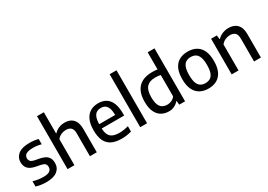

<svg xmlns="http://www.w3.org/2000/svg" viewBox="6 -1668 3536 2537"><g transform="rotate(-30 1774.0 -399.0)"><path d="M209.5 10Q167 10 127.5 4.2Q88 -1.5 51.5 -12.5V-93Q91.5 -81.5 130.2 -75.8Q169 -70 209 -70Q274.5 -70 303.2 -91Q332 -112 332 -150Q332 -182 315.5 -198.8Q299 -215.5 259 -224L181 -239.5Q105.5 -255 72.8 -292.2Q40 -329.5 40 -390Q40 -461.5 96.2 -507Q152.5 -552.5 268.5 -552.5Q304.5 -552.5 338.5 -548.2Q372.5 -544 402 -536V-455.5Q369.5 -464.5 337.5 -468.5Q305.5 -472.5 271 -472.5Q221 -472.5 192.2 -461.8Q163.5 -451 151.2 -433Q139 -415 139 -392.5Q139 -365 154.8 -347Q170.5 -329 210 -320L288 -305Q362.5 -290 396.8 -254.2Q431 -218.5 431 -154.5Q431 -78.5 374.2 -34.2Q317.5 10 209.5 10Z M533 0V-808H637.5V-485H643Q674.5 -518.5 715.8 -535.5Q757 -552.5 805.5 -552.5Q855 -552.5 894.2 -533Q933.5 -513.5 956.2 -470Q979 -426.5 979 -353.5V0H874.5V-347.5Q874.5 -411.5 846.5 -435.8Q818.5 -460 772 -460Q749 -460 724.5 -453.8Q700 -447.5 677.2 -433.5Q654.5 -419.5 637.5 -396.5V0Z M1357.5 10Q1267.5 10 1207.2 -19Q1147 -48 1117 -110.2Q1087 -172.5 1087 -272Q1087 -366 1114.8 -428.2Q1142.5 -490.5 1194 -521.5Q1245.5 -552.5 1317 -552.5Q1387 -552.5 1435.8 -521.5Q1484.5 -490.5 1509.8 -427.8Q1535 -365 1535 -269.5V-239.5H1145V-305.5H1456.5L1436.5 -294.5Q1436.5 -363.5 1422.5 -404.5Q1408.5 -445.5 1381.5 -463.2Q1354.5 -481 1316 -481Q1277.5 -481 1249.8 -463.5Q1222 -446 1207 -405Q1192 -364 1192 -294.5V-255.5Q1192 -188 1210.5 -147.8Q1229 -107.5 1268.5 -90Q1308 -72.5 1371 -72.5Q1402 -72.5 1436 -77.8Q1470 -83 1507 -93V-11Q1466.5 0 1430 5Q1393.5 10 1357.5 10Z M1641.5 0V-808H1746V0Z M2076.5 9.5Q2017 9.5 1967.8 -17.5Q1918.5 -44.5 1889 -103.8Q1859.5 -163 1859.5 -261Q1859.5 -358 1891.5 -422.8Q1923.5 -487.5 1986.2 -520Q2049 -552.5 2141 -552.5Q2162 -552.5 2183 -550.8Q2204 -549 2221.5 -546.5V-808H2326V0H2237.5L2231 -58.5H2225Q2201 -28.5 2163.2 -9.5Q2125.5 9.5 2076.5 9.5ZM2103.5 -78Q2136.5 -78 2168 -92Q2199.5 -106 2221.5 -136V-461.5Q2205 -465.5 2183.2 -467.8Q2161.5 -470 2140 -470Q2053.5 -470 2009.5 -423.5Q1965.5 -377 1965.5 -269.5Q1965.5 -195.5 1983 -153.8Q2000.5 -112 2031.8 -95Q2063 -78 2103.5 -78Z M2681.5 10Q2608 10 2553.8 -20Q2499.5 -50 2469.5 -112Q2439.5 -174 2439.5 -271Q2439.5 -368.5 2469 -430.5Q2498.5 -492.5 2552.8 -522.5Q2607 -552.5 2681.5 -552.5Q2756 -552.5 2810.2 -522.5Q2864.5 -492.5 2894 -430.5Q2923.5 -368.5 2923.5 -271.5Q2923.5 -175 2893.8 -112.5Q2864 -50 2809.5 -20Q2755 10 2681.5 10ZM2681.5 -72.5Q2723.5 -72.5 2754 -90.8Q2784.5 -109 2801 -152.2Q2817.5 -195.5 2817.5 -270.5Q2817.5 -346.5 2801 -390Q2784.5 -433.5 2754 -451.8Q2723.5 -470 2681.5 -470Q2639.5 -470 2609 -452Q2578.5 -434 2562 -390.8Q2545.5 -347.5 2545.5 -272.5Q2545.5 -196.5 2561.8 -153Q2578 -109.5 2608.8 -91Q2639.5 -72.5 2681.5 -72.5Z M3037 0V-544H3124L3131.5 -484.5H3137.5Q3169.5 -517.5 3212.8 -535Q3256 -552.5 3304.5 -552.5Q3356.5 -552.5 3396.8 -533Q3437 -513.5 3460 -469.8Q3483 -426 3483 -353V0H3378.5V-347.5Q3378.5 -411.5 3351 -436.2Q3323.5 -461 3276 -461Q3254 -461 3229.5 -454.5Q3205 -448 3182 -434Q3159 -420 3141.5 -397V0Z"/></g></svg>

Font: Encode Sans Condensed Thin Medium
Style: Regular
Weight: 500
Version: Version 3.002